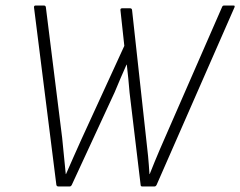

<svg xmlns="http://www.w3.org/2000/svg" viewBox="-20 -675 870 695"><path d="M192 0Q185 0 184 -6L103 -649Q103 -655 109 -655H139Q145 -655 146 -649L205 -176Q208 -143 211.5 -110.5Q215 -78 218 -45H219Q233 -76 246.5 -107.5Q260 -139 274 -169L430 -509L416 -638Q415 -645 422 -645H451Q457 -645 458 -639L509 -174Q513 -142 516 -110Q519 -78 521 -45H522Q531 -67 539.5 -88.5Q548 -110 557.5 -131.5Q567 -153 576 -174L784 -650Q786 -655 791 -655H824Q828 -655 829 -654Q830 -653 829 -649L547 -6Q544 0 539 0H495Q489 0 489 -6L449 -340Q447 -365 444.5 -390Q442 -415 439 -441H438Q427 -417 416.5 -392Q406 -367 395 -341L240 -6Q237 0 232 0Z"/></svg>

Font: Sofia Sans Semi Condensed ExtraLight
Style: Italic
Weight: 250
Italic angle: -9°
Version: Version 4.100